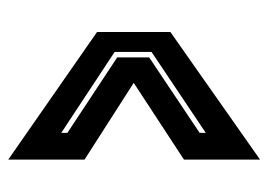

<svg xmlns="http://www.w3.org/2000/svg" viewBox="-110 -522 634 453"><g transform="rotate(90 206.5 -296.0)"><path d="M357 1 56 -208.5V-381.5L357 -593V-413.5L176 -295L357 -179ZM294 -124V-138.5L116 -256V-331.5L294 -450.5V-465L103 -337V-250Z"/></g></svg>

Font: Tourney Condensed Regular
Style: Bold
Weight: 700
Width: 3
Designer: Tyler Finck
Foundry: Etcetera Type Co
Version: Version 1.010; ttfautohint (v1.8.3)